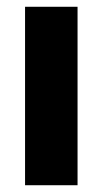

<svg xmlns="http://www.w3.org/2000/svg" viewBox="-20 -547 303 567"><path d="M54 0V-527H209V0Z"/></svg>

Font: Archivo SemiCondensed ExtraBold
Style: Regular
Weight: 800
Width: 4
Designer: Hector Gatti
Foundry: Omnibus-Type
Version: Version 2.001